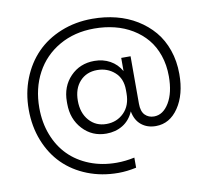

<svg xmlns="http://www.w3.org/2000/svg" viewBox="-101 -862 1321 1216"><g transform="rotate(-10 560.0 -254.0)"><path d="M564 241.2Q457 241.2 366 205.3Q274.9 169.4 210.4 105.2Q146 41 109.6 -51Q73.2 -143.1 73.2 -252Q73.2 -358.4 109.4 -450.2Q145.5 -542 209.7 -607.9Q273.9 -673.8 366.7 -711.4Q459.5 -749 568.8 -749Q648.9 -749 721.2 -730.7Q793.5 -712.4 853.8 -675.3Q914.1 -638.2 958.3 -586.2Q1002.4 -534.2 1027.1 -463.1Q1051.8 -392.1 1051.8 -309.1Q1051.8 -177.2 995.1 -93.5Q938.5 -9.8 849.1 -9.8Q793.9 -9.8 756.1 -40.5Q718.3 -71.3 708 -128.9Q683.6 -73.2 637.5 -45.2Q591.3 -17.1 532.2 -17.1Q440.9 -17.1 380.4 -82.5Q319.8 -147.9 319.8 -246.1V-259.8Q319.8 -357.4 381.1 -420.7Q442.4 -483.9 535.2 -483.9Q591.3 -483.9 636 -459.2Q680.7 -434.6 707 -388.2V-473.1H767.1V-168Q767.1 -118.2 790 -95Q813 -71.8 848.1 -71.8Q906.2 -71.8 945.1 -136.2Q983.9 -200.7 983.9 -306.2Q983.9 -379.4 962.6 -441.2Q941.4 -502.9 903.8 -547.6Q866.2 -592.3 814.2 -623.8Q762.2 -655.3 700.4 -670.7Q638.7 -686 569.8 -686Q442.9 -686 344.7 -629.6Q246.6 -573.2 193.8 -474.6Q141.1 -376 141.1 -251Q141.1 -156.2 171.9 -76.7Q202.6 2.9 257.8 58.3Q313 113.8 391.8 144.8Q470.7 175.8 564 175.8Q620.6 175.8 679.2 163.1V228Q618.2 241.2 564 241.2ZM543 -77.1Q609.9 -77.1 655.5 -122.3Q701.2 -167.5 701.2 -247.1V-268.1Q701.2 -341.8 654.8 -382.8Q608.4 -423.8 543 -423.8Q474.1 -423.8 431.6 -377.4Q389.2 -331.1 389.2 -252.9Q389.2 -174.8 432.1 -126Q475.1 -77.1 543 -77.1Z"/></g></svg>

Font: Sora Light
Style: Regular
Weight: 300
Designer: Jonathan Barnbrook, Julián Moncada
Foundry: Barnbrook Fonts
Version: Version 2.000